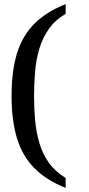

<svg xmlns="http://www.w3.org/2000/svg" viewBox="-20 -781 429 930"><path d="M298 129Q204 92 146 33Q88 -26 62 -112Q36 -198 36 -317Q36 -436 62 -521.5Q88 -607 146 -665.5Q204 -724 298 -761V-714Q247 -684 216.5 -640.5Q186 -597 170.5 -545Q155 -493 150 -435Q145 -377 145 -317Q145 -257 150 -199.5Q155 -142 170.5 -89Q186 -36 216.5 7Q247 50 298 81Z"/></svg>

Font: Noto Serif Khojki Medium
Style: Regular
Weight: 500
Version: Version 2.003